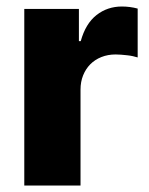

<svg xmlns="http://www.w3.org/2000/svg" viewBox="-20 -573 461 593"><path d="M55 0V-545.5H223.7V-446H229.4Q244.3 -500 278.1 -526.5Q311.8 -552.9 356.5 -552.9Q381.4 -552.9 405.2 -546.5V-395.6Q398.8 -397.7 390.4 -399.5Q382.1 -401.3 372.7 -402.3Q363.3 -403.4 354 -404.1Q344.8 -404.8 337 -404.8Q313.2 -404.8 293.1 -396.8Q273.1 -388.8 258.9 -374.5Q244.7 -360.1 236.7 -340.2Q228.7 -320.3 228.7 -296.2V0Z"/></svg>

Font: Inter P Extra Bold
Style: Regular
Weight: 800
Designer: Rasmus Andersson
Foundry: rsms
Version: Version 3.018;git-588b23468